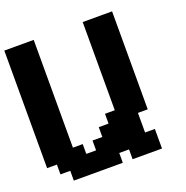

<svg xmlns="http://www.w3.org/2000/svg" viewBox="-151 -1013 1114 1151"><g transform="rotate(-20 406.0 -437.5)"><path d="M500 0H687.5V-125H625V-250H687.5V-875H500V-312.5H437.5V-250H375V-187.5H312.5V-125H250V-187.5H187.5V-875H0V-125H62.5V-62.5H125V0H437.5V-62.5H500Z"/></g></svg>

Font: Faithful 32x
Style: Semibold
Weight: 400
Foundry: Faithful Resource Pack
Version: Version 1.0; January 27, 2023